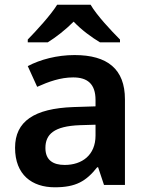

<svg xmlns="http://www.w3.org/2000/svg" viewBox="-20 -786 628 816"><path d="M365 -766H223C195 -721 135 -656 98 -618V-606H183C218 -628 257 -658 293 -694C327 -658 370 -627 405 -606H490V-618C453 -655 391 -721 365 -766ZM297 -552C222 -552 151 -533 98 -505L138 -417C187 -439 237 -457 291 -457C351 -457 386 -430 386 -361V-334L292 -331C125 -325 44 -270 44 -158C44 -43 116 10 213 10C303 10 346 -16 393 -75H397L422 0H511V-364C511 -492 437 -552 297 -552ZM320 -254 386 -256V-210C386 -127 329 -85 255 -85C206 -85 173 -105 173 -157C173 -215 209 -250 320 -254Z"/></svg>

Font: Noto Sans Arabic UI SmBd
Style: Regular
Weight: 600
Designer: Monotype Design Team, Nadine Chahine and Nizar Qandah
Foundry: Monotype Imaging Inc.
Version: Version 2.010